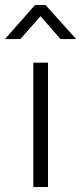

<svg xmlns="http://www.w3.org/2000/svg" viewBox="-59 -752 326 772"><path d="M23 -595 104 -687 184 -595H247L124 -732H82L-39 -595ZM134 -500V0H75V-500Z"/></svg>

Font: RazerF5 Light
Style: Regular
Weight: 300
Foundry: Razer Inc.
Version: Version 2